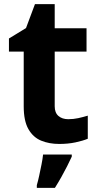

<svg xmlns="http://www.w3.org/2000/svg" viewBox="-20 -682 474 923"><path d="M308 -109Q333 -109 356 -114Q379 -119 402 -126V-15Q378 -5 342.5 2.5Q307 10 265 10Q216 10 177.5 -6Q139 -22 116.5 -61.5Q94 -101 94 -171V-434H23V-497L105 -547L148 -662H243V-546H396V-434H243V-171Q243 -140 261 -124.5Q279 -109 308 -109ZM325 71Q315 93 302.5 117.5Q290 142 275.5 168Q261 194 244 221H157V208Q163 188 168.5 162Q174 136 179.5 109Q185 82 187 61H325Z"/></svg>

Font: Noto Sans Armenian
Style: Regular
Weight: 400
Designer: Monotype Design Team
Foundry: Monotype Imaging Inc.
Version: Version 2.007